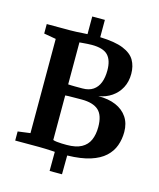

<svg xmlns="http://www.w3.org/2000/svg" viewBox="-140 -958 976 1182"><g transform="rotate(15 348.0 -367.0)"><path d="M291 126 291.5 4Q276 3 261 2.2Q246 1.5 228.8 0.8Q211.5 0 189.5 0H38V-58L117 -68.5V-669L40 -682.5V-743H189Q210 -743 228.2 -744Q246.5 -745 264 -746.2Q281.5 -747.5 298.5 -748V-860.5H379V-750Q473.5 -747 526.5 -725.5Q579.5 -704 600.8 -667.2Q622 -630.5 622 -581Q622 -531 601.5 -492.2Q581 -453.5 544.8 -428.8Q508.5 -404 461.5 -396.5Q526.5 -397 573.8 -376.8Q621 -356.5 647 -317.8Q673 -279 673 -224Q673 -178 658.2 -137Q643.5 -96 609.2 -64.5Q575 -33 517 -14.5Q459 4 371 6L370 126ZM351 -56Q409.5 -56 444.5 -75Q479.5 -94 495 -129.2Q510.5 -164.5 510.5 -212.5Q510.5 -287 475.8 -318.5Q441 -350 367.5 -350Q355.5 -350 341 -349.8Q326.5 -349.5 311.5 -349.5Q296.5 -349.5 284 -349.2Q271.5 -349 263.5 -348V-64Q272.5 -60.5 287.5 -58.8Q302.5 -57 319.5 -56.5Q336.5 -56 351 -56ZM355 -417Q396 -417 422.5 -435Q449 -453 461.8 -485.8Q474.5 -518.5 474.5 -563.5Q474.5 -628.5 444.5 -659.8Q414.5 -691 341.5 -691Q329.5 -691 314 -690Q298.5 -689 284.8 -687.8Q271 -686.5 263.5 -686V-418.5Q271.5 -418 283.2 -417.5Q295 -417 308 -417Q321 -417 333.2 -417Q345.5 -417 355 -417Z"/></g></svg>

Font: Merriweather 24pt
Style: Bold
Weight: 700
Designer: Eben Sorkin
Foundry: Eben Sorkin
Version: Version 2.100